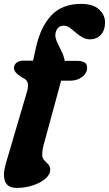

<svg xmlns="http://www.w3.org/2000/svg" viewBox="-32 -740 548 964"><path d="M38 -398.5Q38 -414.5 50.8 -425Q63.5 -435.5 86.5 -435.5H134L147.5 -496.5Q170 -602.5 224.5 -661.5Q279 -720.5 375.5 -720.5Q435 -720.5 465.2 -692.8Q495.5 -665 495.5 -627Q495.5 -588.5 474.5 -565.5Q453.5 -542.5 420 -542.5Q398.5 -542.5 381 -552.8Q363.5 -563 348.2 -576.5Q333 -590 318.5 -600.5Q304 -611 288.5 -611Q255.5 -611 247 -574.5Q243 -556 252.8 -533.2Q262.5 -510.5 275.5 -485.5Q288.5 -460.5 293 -434.5H352.5Q377.5 -434.5 391.5 -427Q405.5 -419.5 405.5 -399.5Q405.5 -373.5 381 -354.2Q356.5 -335 321.5 -335H275L186.5 -10Q182.5 5 181.2 16.8Q180 28.5 180 37Q180 54 190 64.2Q200 74.5 210 84.8Q220 95 220 112Q220 136.5 195.5 157.5Q171 178.5 132.5 191Q94 203.5 52.5 203.5Q6.5 203.5 -6.5 170.8Q-19.5 138 -2 78.5L103.5 -279.5Q112.5 -310.5 106.5 -326.2Q100.5 -342 78.5 -351.5Q38 -376 38 -398.5Z"/></svg>

Font: Fraunces 9pt S050
Style: Bold Italic
Weight: 700
Italic angle: -16°
Version: Version 1.000; ttfautohint (v1.8.3)